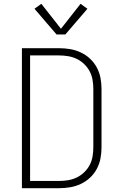

<svg xmlns="http://www.w3.org/2000/svg" viewBox="-20 -988 640 1008"><path d="M95 0V-735H290Q320 -735 349 -730Q378 -725 404.5 -712.5Q431 -700 452.5 -680Q474 -660 488 -634Q502 -608 507.5 -579Q513 -550 513 -521V-215Q513 -185 507.5 -156Q502 -127 488 -101Q474 -75 452.5 -55Q431 -35 404.5 -22.5Q378 -10 349 -5Q320 0 290 0ZM290 -38Q314 -38 338 -42Q362 -46 383.5 -56.5Q405 -67 422.5 -84Q440 -101 451 -122Q462 -143 466 -167Q470 -191 470 -215V-521Q470 -544 466 -568Q462 -592 451 -613Q440 -634 422.5 -651Q405 -668 383.5 -678.5Q362 -689 338 -693Q314 -697 290 -697H138V-38ZM277 -807 161 -942 197 -968 300 -837 403 -968 439 -942 323 -807Z"/></svg>

Font: Iosevka Curly XLtEx
Style: Regular
Weight: 200
Width: 7
Monospace: yes
Designer: Belleve Invis
Foundry: Belleve Invis
Version: Version 11.1.0; ttfautohint (v1.8.3)